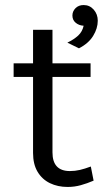

<svg xmlns="http://www.w3.org/2000/svg" viewBox="-20 -729 416 761"><path d="M248 12Q209 12 178 -3Q147 -18 129 -48Q111 -78 111 -123V-611H188V-125Q188 -51 257 -51Q277.5 -51 296.8 -55.5Q316 -60 340 -69L351 -13Q325.5 -2 300.2 5Q275 12 248 12ZM34 -424V-478H339V-424ZM293 -537.5 247 -560Q273 -572.5 289.8 -588Q306.5 -603.5 311.5 -627Q293 -628 280 -638.8Q267 -649.5 267 -667.5Q267 -684 279.2 -696.5Q291.5 -709 311.5 -709Q335.5 -709 351.5 -690.8Q367.5 -672.5 367.5 -647Q367.5 -616.5 349.2 -586.8Q331 -557 293 -537.5Z"/></svg>

Font: Karla
Style: Regular
Weight: 400
Designer: Jonathan Pinhorn
Version: Version 2.004;gftools[0.9.33]